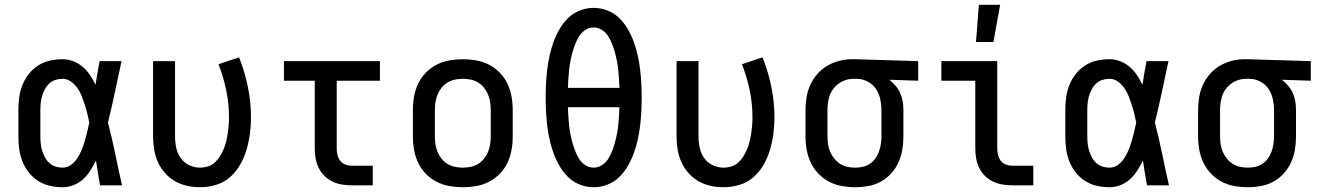

<svg xmlns="http://www.w3.org/2000/svg" viewBox="-20 -776 5520 804"><path d="M242 8Q215 8 188.5 2Q162 -4 139.5 -18.5Q117 -33 100.5 -54Q84 -75 74 -100Q64 -125 60.5 -151.5Q57 -178 57 -205V-315Q57 -342 60.5 -368.5Q64 -395 74 -420Q84 -445 100.5 -466Q117 -487 139.5 -501.5Q162 -516 188.5 -522Q215 -528 242 -528Q265 -528 287 -519.5Q309 -511 326.5 -496Q344 -481 357 -461.5Q370 -442 380 -421Q384 -445 388 -470Q392 -495 397 -520H489Q475 -456 461.5 -391.5Q448 -327 432 -263Q449 -198 462.5 -132Q476 -66 491 0H399Q394 -26 390 -52Q386 -78 382 -104Q371 -82 358.5 -62Q346 -42 328.5 -26Q311 -10 288.5 -1Q266 8 242 8ZM242 -74Q262 -74 278 -86Q294 -98 304.5 -114.5Q315 -131 322.5 -149.5Q330 -168 335.5 -187Q341 -206 345.5 -225Q350 -244 354 -263Q350 -282 345.5 -300.5Q341 -319 335 -337.5Q329 -356 322 -374Q315 -392 304 -407.5Q293 -423 277 -434.5Q261 -446 242 -446Q227 -446 212.5 -441.5Q198 -437 186.5 -426.5Q175 -416 168 -402.5Q161 -389 156.5 -374.5Q152 -360 150.5 -345Q149 -330 149 -315V-205Q149 -190 150.5 -175Q152 -160 156.5 -145.5Q161 -131 168 -117.5Q175 -104 186.5 -93.5Q198 -83 212.5 -78.5Q227 -74 242 -74Z M818 8Q790 8 763 2Q736 -4 712.5 -17.5Q689 -31 670.5 -52Q652 -73 641 -98Q630 -123 625.5 -150Q621 -177 621 -205V-520H713V-205Q713 -181 718 -157.5Q723 -134 736.5 -114.5Q750 -95 772 -84.5Q794 -74 817 -74Q834 -74 850.5 -79Q867 -84 879.5 -95.5Q892 -107 901 -121.5Q910 -136 916.5 -151.5Q923 -167 927 -183.5Q931 -200 933.5 -216.5Q936 -233 937.5 -250Q939 -267 939 -284Q939 -341 927.5 -397Q916 -453 895 -507L981 -536Q1005 -476 1018 -412Q1031 -348 1031 -284Q1031 -250 1026.5 -216Q1022 -182 1012.5 -149.5Q1003 -117 986 -87Q969 -57 943.5 -34.5Q918 -12 885 -2Q852 8 818 8Z M1452 0Q1431 0 1410.5 -3.5Q1390 -7 1371.5 -16Q1353 -25 1338 -40Q1323 -55 1314 -74Q1305 -93 1301.5 -113.5Q1298 -134 1298 -155V-438H1169V-520H1571V-438H1390V-155Q1390 -141 1393 -127.5Q1396 -114 1404.5 -103Q1413 -92 1426 -87Q1439 -82 1452 -82H1541V0Z M1918 8Q1890 8 1861.5 3Q1833 -2 1808 -15Q1783 -28 1763 -48.5Q1743 -69 1731 -94.5Q1719 -120 1714 -148Q1709 -176 1709 -205V-315Q1709 -344 1714 -372Q1719 -400 1731 -425.5Q1743 -451 1763 -471.5Q1783 -492 1808 -505Q1833 -518 1861.5 -523Q1890 -528 1918 -528Q1946 -528 1974.5 -523Q2003 -518 2028 -505Q2053 -492 2073 -471.5Q2093 -451 2105 -425.5Q2117 -400 2122 -372Q2127 -344 2127 -315V-205Q2127 -176 2122 -148Q2117 -120 2105 -94.5Q2093 -69 2073 -48.5Q2053 -28 2028 -15Q2003 -2 1974.5 3Q1946 8 1918 8ZM1918 -74Q1935 -74 1951.5 -77.5Q1968 -81 1982 -89.5Q1996 -98 2006.5 -111Q2017 -124 2023.5 -139.5Q2030 -155 2032.5 -171.5Q2035 -188 2035 -205V-315Q2035 -332 2032.5 -348.5Q2030 -365 2023.5 -380.5Q2017 -396 2006.5 -409Q1996 -422 1982 -430.5Q1968 -439 1951.5 -442.5Q1935 -446 1918 -446Q1901 -446 1884.5 -442.5Q1868 -439 1854 -430.5Q1840 -422 1829.5 -409Q1819 -396 1812.5 -380.5Q1806 -365 1803.5 -348.5Q1801 -332 1801 -315V-205Q1801 -188 1803.5 -171.5Q1806 -155 1812.5 -139.5Q1819 -124 1829.5 -111Q1840 -98 1854 -89.5Q1868 -81 1884.5 -77.5Q1901 -74 1918 -74Z M2466 8Q2436 8 2408 -3Q2380 -14 2359 -34.5Q2338 -55 2323 -81Q2308 -107 2298 -134.5Q2288 -162 2281.5 -191Q2275 -220 2271.5 -249.5Q2268 -279 2266.5 -308.5Q2265 -338 2265 -368Q2265 -397 2266.5 -426.5Q2268 -456 2271.5 -485.5Q2275 -515 2281.5 -544Q2288 -573 2298 -600.5Q2308 -628 2323 -654Q2338 -680 2359 -700.5Q2380 -721 2408 -732Q2436 -743 2466 -743Q2496 -743 2524 -732Q2552 -721 2573 -700.5Q2594 -680 2609 -654Q2624 -628 2634 -600.5Q2644 -573 2650.5 -544Q2657 -515 2660.5 -485.5Q2664 -456 2665.5 -426.5Q2667 -397 2667 -368Q2667 -338 2665.5 -308.5Q2664 -279 2660.5 -249.5Q2657 -220 2650.5 -191Q2644 -162 2634 -134.5Q2624 -107 2609 -81Q2594 -55 2573 -34.5Q2552 -14 2524 -3Q2496 8 2466 8ZM2358 -408H2574Q2573 -427 2572 -445.5Q2571 -464 2569 -482.5Q2567 -501 2563.5 -519.5Q2560 -538 2555 -556Q2550 -574 2543.5 -591Q2537 -608 2527 -624Q2517 -640 2501 -650.5Q2485 -661 2466 -661Q2447 -661 2431 -650.5Q2415 -640 2405 -624Q2395 -608 2388.5 -591Q2382 -574 2377 -556Q2372 -538 2368.5 -519.5Q2365 -501 2363 -482.5Q2361 -464 2360 -445.5Q2359 -427 2358 -408ZM2466 -74Q2485 -74 2501 -84.5Q2517 -95 2527 -111Q2537 -127 2543.5 -144Q2550 -161 2555 -179Q2560 -197 2563.5 -215.5Q2567 -234 2569 -252.5Q2571 -271 2572 -289.5Q2573 -308 2574 -327H2358Q2359 -308 2360 -289.5Q2361 -271 2363 -252.5Q2365 -234 2368.5 -215.5Q2372 -197 2377 -179Q2382 -161 2388.5 -144Q2395 -127 2405 -111Q2415 -95 2431 -84.5Q2447 -74 2466 -74Z M3010 8Q2982 8 2955 2Q2928 -4 2904.5 -17.5Q2881 -31 2862.5 -52Q2844 -73 2833 -98Q2822 -123 2817.5 -150Q2813 -177 2813 -205V-520H2905V-205Q2905 -181 2910 -157.5Q2915 -134 2928.5 -114.5Q2942 -95 2964 -84.5Q2986 -74 3009 -74Q3026 -74 3042.5 -79Q3059 -84 3071.5 -95.5Q3084 -107 3093 -121.5Q3102 -136 3108.5 -151.5Q3115 -167 3119 -183.5Q3123 -200 3125.5 -216.5Q3128 -233 3129.5 -250Q3131 -267 3131 -284Q3131 -341 3119.5 -397Q3108 -453 3087 -507L3173 -536Q3197 -476 3210 -412Q3223 -348 3223 -284Q3223 -250 3218.5 -216Q3214 -182 3204.5 -149.5Q3195 -117 3178 -87Q3161 -57 3135.5 -34.5Q3110 -12 3077 -2Q3044 8 3010 8Z M3561 8Q3533 8 3505 3Q3477 -2 3452 -15Q3427 -28 3407 -49Q3387 -70 3375 -95.5Q3363 -121 3358 -148.5Q3353 -176 3353 -205V-315Q3353 -342 3357.5 -369Q3362 -396 3373 -420.5Q3384 -445 3402.5 -466Q3421 -487 3444 -500.5Q3467 -514 3493.5 -521Q3520 -528 3547 -528H3562L3825 -520V-438L3704 -442Q3718 -431 3730 -417Q3742 -403 3749.5 -386.5Q3757 -370 3760 -352Q3763 -334 3763 -315V-205Q3763 -177 3758.5 -149.5Q3754 -122 3742.5 -96.5Q3731 -71 3712 -50Q3693 -29 3668.5 -15.5Q3644 -2 3616.5 3Q3589 8 3561 8ZM3561 -74Q3577 -74 3593 -77.5Q3609 -81 3622.5 -90Q3636 -99 3645.5 -112.5Q3655 -126 3660.5 -141Q3666 -156 3668.5 -172.5Q3671 -189 3671 -205V-315Q3671 -338 3666 -361Q3661 -384 3648.5 -403Q3636 -422 3615 -433.5Q3594 -445 3571 -446H3554Q3530 -446 3508 -435.5Q3486 -425 3471 -406Q3456 -387 3450.5 -363Q3445 -339 3445 -315V-205Q3445 -188 3447.5 -171.5Q3450 -155 3456.5 -140Q3463 -125 3473.5 -112Q3484 -99 3498 -90Q3512 -81 3528 -77.5Q3544 -74 3561 -74Z M4219 0Q4198 0 4177 -3.5Q4156 -7 4137.5 -16Q4119 -25 4104 -40Q4089 -55 4080 -74Q4071 -93 4067.5 -113.5Q4064 -134 4064 -155V-438H3922V-520H4156V-155Q4156 -141 4159 -127.5Q4162 -114 4170.5 -103Q4179 -92 4192 -87Q4205 -82 4219 -82H4307V0ZM4067 -600 4079 -756H4168L4140 -600Z M4626 8Q4599 8 4572.5 2Q4546 -4 4523.5 -18.5Q4501 -33 4484.5 -54Q4468 -75 4458 -100Q4448 -125 4444.5 -151.5Q4441 -178 4441 -205V-315Q4441 -342 4444.5 -368.5Q4448 -395 4458 -420Q4468 -445 4484.5 -466Q4501 -487 4523.5 -501.5Q4546 -516 4572.5 -522Q4599 -528 4626 -528Q4649 -528 4671 -519.5Q4693 -511 4710.5 -496Q4728 -481 4741 -461.5Q4754 -442 4764 -421Q4768 -445 4772 -470Q4776 -495 4781 -520H4873Q4859 -456 4845.5 -391.5Q4832 -327 4816 -263Q4833 -198 4846.5 -132Q4860 -66 4875 0H4783Q4778 -26 4774 -52Q4770 -78 4766 -104Q4755 -82 4742.5 -62Q4730 -42 4712.5 -26Q4695 -10 4672.5 -1Q4650 8 4626 8ZM4626 -74Q4646 -74 4662 -86Q4678 -98 4688.5 -114.5Q4699 -131 4706.5 -149.5Q4714 -168 4719.5 -187Q4725 -206 4729.5 -225Q4734 -244 4738 -263Q4734 -282 4729.5 -300.5Q4725 -319 4719 -337.5Q4713 -356 4706 -374Q4699 -392 4688 -407.5Q4677 -423 4661 -434.5Q4645 -446 4626 -446Q4611 -446 4596.5 -441.5Q4582 -437 4570.5 -426.5Q4559 -416 4552 -402.5Q4545 -389 4540.5 -374.5Q4536 -360 4534.5 -345Q4533 -330 4533 -315V-205Q4533 -190 4534.5 -175Q4536 -160 4540.5 -145.5Q4545 -131 4552 -117.5Q4559 -104 4570.5 -93.5Q4582 -83 4596.5 -78.5Q4611 -74 4626 -74Z M5205 8Q5177 8 5149 3Q5121 -2 5096 -15Q5071 -28 5051 -49Q5031 -70 5019 -95.5Q5007 -121 5002 -148.5Q4997 -176 4997 -205V-315Q4997 -342 5001.5 -369Q5006 -396 5017 -420.5Q5028 -445 5046.5 -466Q5065 -487 5088 -500.5Q5111 -514 5137.5 -521Q5164 -528 5191 -528H5206L5469 -520V-438L5348 -442Q5362 -431 5374 -417Q5386 -403 5393.5 -386.5Q5401 -370 5404 -352Q5407 -334 5407 -315V-205Q5407 -177 5402.5 -149.5Q5398 -122 5386.5 -96.5Q5375 -71 5356 -50Q5337 -29 5312.5 -15.5Q5288 -2 5260.5 3Q5233 8 5205 8ZM5205 -74Q5221 -74 5237 -77.5Q5253 -81 5266.5 -90Q5280 -99 5289.5 -112.5Q5299 -126 5304.5 -141Q5310 -156 5312.5 -172.5Q5315 -189 5315 -205V-315Q5315 -338 5310 -361Q5305 -384 5292.5 -403Q5280 -422 5259 -433.5Q5238 -445 5215 -446H5198Q5174 -446 5152 -435.5Q5130 -425 5115 -406Q5100 -387 5094.5 -363Q5089 -339 5089 -315V-205Q5089 -188 5091.5 -171.5Q5094 -155 5100.5 -140Q5107 -125 5117.5 -112Q5128 -99 5142 -90Q5156 -81 5172 -77.5Q5188 -74 5205 -74Z"/></svg>

Font: Iosevka Semi-Condensed Medium
Style: Regular
Weight: 500
Monospace: yes
Designer: Belleve Invis
Foundry: Belleve Invis
Version: Version 27.3.5